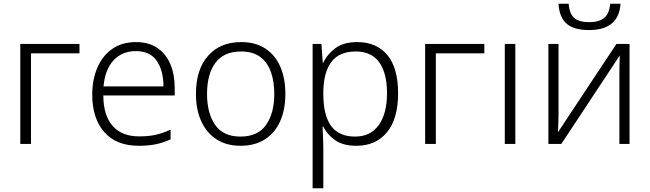

<svg xmlns="http://www.w3.org/2000/svg" viewBox="-20 -766 3459 1022"><path d="M403 -532V-482H145V0H88V-532Z M704 -542Q772 -542 818 -510.5Q864 -479 887 -424Q910 -369 910 -298V-258H530Q530 -153 579 -96.5Q628 -40 720 -40Q770 -40 807 -48Q844 -56 888 -76V-24Q848 -6 809 2Q770 10 718 10Q599 10 535 -63Q471 -136 471 -262Q471 -343 498.5 -406.5Q526 -470 578 -506Q630 -542 704 -542ZM703 -494Q630 -494 584.5 -445Q539 -396 531 -306H850Q850 -390 814.5 -442Q779 -494 703 -494Z M1499 -266Q1499 -183 1471.5 -121Q1444 -59 1390.5 -24.5Q1337 10 1260 10Q1186 10 1133 -24Q1080 -58 1051.5 -120Q1023 -182 1023 -266Q1023 -396 1087.5 -469Q1152 -542 1264 -542Q1340 -542 1392.5 -507.5Q1445 -473 1472 -411Q1499 -349 1499 -266ZM1082 -266Q1082 -164 1125 -101.5Q1168 -39 1260 -39Q1353 -39 1396.5 -101.5Q1440 -164 1440 -266Q1440 -332 1422 -383Q1404 -434 1365 -463Q1326 -492 1263 -492Q1172 -492 1127 -432Q1082 -372 1082 -266Z M1882 -542Q1984 -542 2041.5 -473.5Q2099 -405 2099 -269Q2099 -133 2039.5 -61.5Q1980 10 1877 10Q1806 10 1763.5 -20Q1721 -50 1701 -92H1697Q1698 -66 1699.5 -37Q1701 -8 1701 18V236H1644V-532H1691L1698 -432H1701Q1721 -476 1764.5 -509Q1808 -542 1882 -542ZM1874 -492Q1786 -492 1744 -436.5Q1702 -381 1701 -276V-266Q1701 -152 1742.5 -95.5Q1784 -39 1870 -39Q1952 -39 1996 -100Q2040 -161 2040 -270Q2040 -377 1998.5 -434.5Q1957 -492 1874 -492Z M2558 -532V-482H2300V0H2243V-532Z M2723 0H2667V-532H2723Z M2953 -532V-161Q2953 -139 2952 -111.5Q2951 -84 2950 -62L3261 -532H3331V0H3277V-371Q3277 -393 3277.5 -422Q3278 -451 3279 -471L2968 0H2899V-532ZM3283 -746Q3274 -606 3115 -606Q3035 -606 2996 -640Q2957 -674 2953 -746H3007Q3011 -692 3037 -670Q3063 -648 3117 -648Q3168 -648 3195.5 -670Q3223 -692 3228 -746Z"/></svg>

Font: BC Sans Light
Style: Regular
Weight: 300
Designer: Monotype Design Team
Foundry: Monotype Imaging Inc.
Version: Version 2.000;GOOG;noto-source:20170915:90ef993387c0